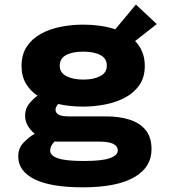

<svg xmlns="http://www.w3.org/2000/svg" viewBox="-20 -620 750 842"><path d="M345.5 -152.5Q317 -152.5 289 -155.2Q261 -158 235 -164Q223.5 -150 223.5 -139.5Q223.5 -125 237 -117.2Q250.5 -109.5 283.5 -109.5H447.5Q504 -109.5 548.5 -95.2Q593 -81 618.8 -49.5Q644.5 -18 644.5 34.5Q644.5 114 567.8 157.8Q491 201.5 343.5 201.5Q202.5 201.5 131.2 166Q60 130.5 60 66Q60 30 83.2 5.5Q106.5 -19 132.5 -33.5Q113.5 -48.5 101.8 -68.8Q90 -89 90 -112.5Q90 -142 106.8 -163.8Q123.5 -185.5 144.5 -200.5Q112.5 -221.5 93.5 -253.8Q74.5 -286 74.5 -331Q74.5 -380.5 97 -415Q119.5 -449.5 158 -471Q196.5 -492.5 245 -502.2Q293.5 -512 345.5 -512Q382.5 -512 418.2 -507Q454 -502 485.5 -491.5L576 -600L667.5 -514.5L572.5 -440Q592.5 -419.5 603.8 -392.5Q615 -365.5 615 -331Q615 -281 591.2 -246.8Q567.5 -212.5 528 -191.8Q488.5 -171 440.8 -161.8Q393 -152.5 345.5 -152.5ZM345.5 -271Q390 -271 419.2 -286Q448.5 -301 448.5 -332Q448.5 -363.5 420.5 -378.5Q392.5 -393.5 345.5 -393.5Q297.5 -393.5 269.8 -378.5Q242 -363.5 242 -332Q242 -301 271.5 -286Q301 -271 345.5 -271ZM200 40.5Q200 62.5 234 74.2Q268 86 347 86Q428 86 462.2 73.5Q496.5 61 496.5 40Q496.5 1 415 1H231.5Q225.5 1 219.5 0.5Q200 19.5 200 40.5Z"/></svg>

Font: League Mono
Style: Bold
Weight: 700
Width: 6
Designer: Tyler Finck
Foundry: The League of Moveable Type / Tyler Finck
Version: Version 2.300;RELEASE